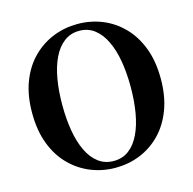

<svg xmlns="http://www.w3.org/2000/svg" viewBox="-112 -876 1014 1009"><g transform="rotate(-15 395.0 -372.0)"><path d="M395 19Q326 19 263 -6Q200 -31 150.5 -80.5Q101 -130 73 -203Q45 -276 45 -372Q45 -468 73 -541Q101 -614 150.5 -663.5Q200 -713 263 -738Q326 -763 395 -763Q466 -763 528.5 -738Q591 -713 640 -663.5Q689 -614 717 -541Q745 -468 745 -372Q745 -277 717 -203.5Q689 -130 640 -80.5Q591 -31 528.5 -6Q466 19 395 19ZM395 -18Q443 -18 478 -44.5Q513 -71 536 -119Q559 -167 570 -231.5Q581 -296 581 -372Q581 -448 570 -512Q559 -576 536 -624Q513 -672 478 -699Q443 -726 395 -726Q348 -726 312.5 -699Q277 -672 254 -624Q231 -576 220 -512Q209 -448 209 -372Q209 -296 220 -231.5Q231 -167 254 -119Q277 -71 312.5 -44.5Q348 -18 395 -18Z"/></g></svg>

Font: Noto Serif SC ExtraLight ExtraBold
Style: Regular
Weight: 800
Version: Version 2.002-H1;hotconv 1.1.0;makeotfexe 2.6.0